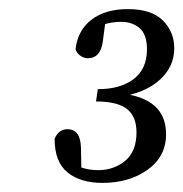

<svg xmlns="http://www.w3.org/2000/svg" viewBox="-20 -785 403 422"><path d="M205 -383Q157 -383 128.5 -406Q100 -429 100 -480Q109 -501 128 -501Q157 -501 158 -460L159 -404L136 -428Q162 -411 196 -411Q230 -411 255 -431.5Q280 -452 280 -494Q280 -529 259 -545.5Q238 -562 191 -562L195 -589Q244 -589 273.5 -611Q303 -633 303 -677Q303 -709 287 -723Q271 -737 246 -737Q233 -737 218.5 -734Q204 -731 191 -724L213 -747L206 -694Q201 -657 173 -657Q164 -657 156 -663Q148 -669 146 -677Q151 -719 181.5 -742Q212 -765 261 -765Q313 -765 338 -740Q363 -715 363 -679Q363 -638 330.5 -609Q298 -580 241 -572L243 -580Q345 -570 345 -490Q345 -441 304.5 -412Q264 -383 205 -383Z"/></svg>

Font: Lisu Bosa ExtraLight
Style: Italic
Weight: 200
Italic angle: -19°
Designer: David Morse, Annie Olsen, Victor Gaultney, Frank Grießhammer (Latin)
Foundry: SIL International
Version: Version 2.000